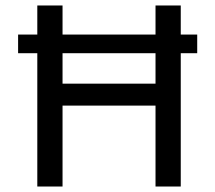

<svg xmlns="http://www.w3.org/2000/svg" viewBox="-20 -680 785 700"><path d="M46 -554H699V-486H46ZM547 0V-660H639V0ZM116 0V-660H208V0ZM166 -295V-375H587V-295Z"/></svg>

Font: Bricolage Grotesque 60pt
Style: Regular
Weight: 400
Version: Version 1.001;gftools[0.9.33.dev8+g029e19f]